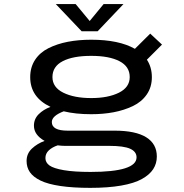

<svg xmlns="http://www.w3.org/2000/svg" viewBox="-20 -704 890 928"><path d="M577 -684.5 452 -553H374.5L249.5 -684.5H345.5L413.5 -602.5L481 -684.5ZM421 -152Q344.5 -152 288 -166Q230.5 -144 230.5 -114Q230.5 -72.5 307 -72.5H533.5Q635.5 -72.5 686.8 -40.5Q738 -8.5 738 52.5Q738 86.5 720.5 113.5Q703 140.5 665.8 161.2Q628.5 182 565.5 193Q502.5 204 417 204Q332 204 271.8 195Q211.5 186 176 168.8Q140.5 151.5 124.5 128.2Q108.5 105 108.5 74Q108.5 38.5 134.2 14.2Q160 -10 195.5 -23Q144 -52 144 -96.5Q144 -129 166.8 -151.8Q189.5 -174.5 224 -187.5Q126 -234 126 -331Q126 -379 149.5 -414.8Q173 -450.5 214.5 -471.2Q256 -492 307.8 -502Q359.5 -512 421 -512Q554.5 -512 632 -468L706 -541.5L763 -488.5L690 -415.5Q714 -379 714 -331Q714 -283 689.2 -247.2Q664.5 -211.5 622 -191.2Q579.5 -171 529.2 -161.5Q479 -152 421 -152ZM421 -230Q502.5 -230 554.8 -256Q607 -282 607 -331.5Q607 -382.5 557.5 -408.2Q508 -434 421 -434Q332.5 -434 283 -408.2Q233.5 -382.5 233.5 -331.5Q233.5 -282 286 -256Q338.5 -230 421 -230ZM199.5 60Q199.5 81.5 219.2 95.8Q239 110 288.5 118.5Q338 127 417.5 127Q640 127 640 56.5Q640 29 609.2 15Q578.5 1 507 1H293Q277.5 1 259 -1.5Q233 7 216.2 22.5Q199.5 38 199.5 60Z"/></svg>

Font: League Mono Wide
Style: Regular
Weight: 400
Width: 8
Designer: Tyler Finck
Foundry: The League of Moveable Type / Tyler Finck
Version: Version 2.210